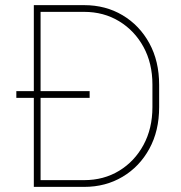

<svg xmlns="http://www.w3.org/2000/svg" viewBox="-20 -731 709 751"><path d="M309.1 0H112.3V-348.1H43.9V-374.5H112.3V-710.9H309.1Q393.1 -710.9 459.5 -671.4Q525.9 -631.8 564.2 -561.8Q602.5 -491.7 602.5 -398.9V-312Q602.5 -219.2 564.2 -149.2Q525.9 -79.1 459.5 -39.6Q393.1 0 309.1 0ZM330.6 -374.5V-348.1H138.7V-26.4H309.1Q385.7 -26.4 446 -63Q506.3 -99.6 541.3 -164.1Q576.2 -228.5 576.2 -312V-400.4Q576.2 -483.4 541.3 -547.4Q506.3 -611.3 446 -647.9Q385.7 -684.6 309.1 -684.6H138.7V-374.5Z"/></svg>

Font: Vazirmatn RD UI Thin
Style: Regular
Weight: 100
Designer: Saber Rastikerdar
Foundry: Saber Rastikerdar
Version: Version 33.003